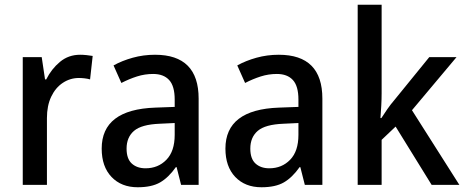

<svg xmlns="http://www.w3.org/2000/svg" viewBox="-20 -831 1963 810"><path d="M318 -600Q331 -600 345 -598.5Q359 -597 371 -595L360 -496Q350 -499 337 -500.5Q324 -502 313 -502Q276 -502 245 -481.5Q214 -461 196 -423Q178 -385 178 -333V-51H76V-590H156L170 -496H175Q197 -540 233 -570Q269 -600 318 -600Z M634 -600Q818 -600 818 -415V-51H744L725 -126H722Q691 -82 655.5 -61.5Q620 -41 561 -41Q492 -41 450.5 -84.5Q409 -128 409 -204Q409 -369 635 -377L717 -380V-411Q717 -468 693.5 -493.5Q670 -519 626 -519Q591 -519 558 -508.5Q525 -498 492 -481L459 -555Q495 -575 540 -587.5Q585 -600 634 -600ZM654 -309Q577 -306 545.5 -279Q514 -252 514 -204Q514 -161 536 -141Q558 -121 594 -121Q647 -121 682 -157Q717 -193 717 -262V-312Z M1156 -600Q1340 -600 1340 -415V-51H1266L1247 -126H1244Q1213 -82 1177.5 -61.5Q1142 -41 1083 -41Q1014 -41 972.5 -84.5Q931 -128 931 -204Q931 -369 1157 -377L1239 -380V-411Q1239 -468 1215.5 -493.5Q1192 -519 1148 -519Q1113 -519 1080 -508.5Q1047 -498 1014 -481L981 -555Q1017 -575 1062 -587.5Q1107 -600 1156 -600ZM1176 -309Q1099 -306 1067.5 -279Q1036 -252 1036 -204Q1036 -161 1058 -141Q1080 -121 1116 -121Q1169 -121 1204 -157Q1239 -193 1239 -262V-312Z M1590 -437Q1590 -413 1588.5 -385.5Q1587 -358 1585 -333H1589Q1599 -349 1614 -370.5Q1629 -392 1643 -408L1791 -590H1906L1718 -366L1918 -51H1801L1649 -297L1590 -241V-51H1489V-811H1590Z"/></svg>

Font: Noto Sans Tamil UI SemiCondensed Medium
Style: Regular
Weight: 500
Width: 4
Designer: Jelle Bosma - Monotype Design Team
Foundry: Monotype Imaging Inc.
Version: Version 2.004; ttfautohint (v1.8.4.7-5d5b)